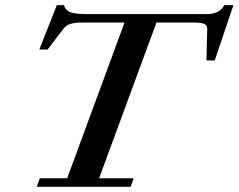

<svg xmlns="http://www.w3.org/2000/svg" viewBox="-20 -717 916 737"><path d="M121.1 0 132.8 -32.7H237.8L458 -630.4H295.4Q266.6 -630.4 250.2 -625.2Q233.9 -620.1 224.1 -607.4L162.6 -526.9H130.9L198.2 -697.3H225.1Q231.9 -676.3 251.2 -669.7Q270.5 -663.1 311 -663.1H777.8Q798.3 -663.1 815.4 -671.6Q832.5 -680.2 840.8 -697.3H876L804.2 -484.9H772.5L775.4 -605.5Q775.9 -619.6 764.6 -625Q753.4 -630.4 726.6 -630.4H580.6L360.4 -32.7H493.2L481.4 0Z"/></svg>

Font: Elstob 10pt SemiBold
Style: Italic
Weight: 600
Italic angle: -20°
Designer: Peter S. Baker
Version: Version 1.015